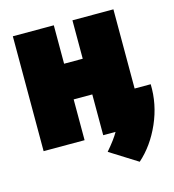

<svg xmlns="http://www.w3.org/2000/svg" viewBox="-112 -650 859 946"><g transform="rotate(-15 317.5 -176.5)"><path d="M553 -556V-152H635Q638 -50 596 45.5Q554 141 484 203L344 115Q388 64 407 30H344V-178H249V30H40V-556H249V-360H344V-556Z"/></g></svg>

Font: Repo
Style: ExtraBlack
Weight: 1000
Designer: Stefan Peev
Foundry: Context Ltd
Version: Version 001.000